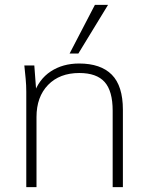

<svg xmlns="http://www.w3.org/2000/svg" viewBox="-20 -769 610 789"><path d="M88 0V-392Q88 -418 85.5 -445Q83 -472 80 -500H121L130 -380H118Q139 -443 188.5 -475.5Q238 -508 305 -508Q394 -508 439.5 -462Q485 -416 485 -318V0H443V-314Q443 -395 410 -432Q377 -469 306 -469Q225 -469 177.5 -420Q130 -371 130 -288V0ZM266 -549 370 -749H424L302 -549Z"/></svg>

Font: Mulish ExtraLight ExtraLight
Style: Regular
Weight: 250
Version: Version 3.603